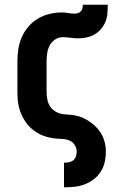

<svg xmlns="http://www.w3.org/2000/svg" viewBox="-20 -591 540 816"><path d="M252 205V100H260Q270 100 279 97Q288 94 294.5 87.5Q301 81 303.5 71.5Q306 62 306 53Q306 39 298 26Q290 13 277 7Q264 1 249.5 0Q235 -1 220.5 -2Q206 -3 192 -6Q178 -9 164.5 -14Q151 -19 138.5 -26.5Q126 -34 115 -43.5Q104 -53 95 -64.5Q86 -76 79 -88.5Q72 -101 67 -114.5Q62 -128 59 -142.5Q56 -157 55 -171.5Q54 -186 54 -200V-330Q54 -356 58 -382.5Q62 -409 72.5 -433Q83 -457 100.5 -477.5Q118 -498 140.5 -511.5Q163 -525 189 -531.5Q215 -538 242 -538Q256 -538 270 -535.5Q284 -533 297 -533Q305 -533 312 -535.5Q319 -538 324 -543.5Q329 -549 330.5 -556.5Q332 -564 332 -571H438Q438 -553 436.5 -534.5Q435 -516 428.5 -499.5Q422 -483 410 -468.5Q398 -454 382.5 -445Q367 -436 349 -432Q331 -428 313 -428Q296 -428 279.5 -430.5Q263 -433 247 -433Q247 -433 247 -433Q247 -433 247 -433Q229 -433 214 -423Q199 -413 191 -397.5Q183 -382 180.5 -364.5Q178 -347 178 -330V-200Q178 -183 181.5 -166.5Q185 -150 194.5 -136.5Q204 -123 219.5 -115Q235 -107 251.5 -105.5Q268 -104 284.5 -102.5Q301 -101 317 -96Q333 -91 347.5 -82.5Q362 -74 375 -63.5Q388 -53 398.5 -40Q409 -27 416 -12Q423 3 426.5 19.5Q430 36 430 53Q430 75 425.5 96Q421 117 410 135.5Q399 154 382 168Q365 182 345 190.5Q325 199 303.5 202Q282 205 260 205Z"/></svg>

Font: Iosevka Slab Extrabold
Style: Regular
Weight: 800
Monospace: yes
Designer: Belleve Invis
Foundry: Belleve Invis
Version: Version 11.1.1; ttfautohint (v1.8.3)